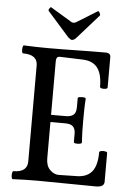

<svg xmlns="http://www.w3.org/2000/svg" viewBox="-59 -911 645 957"><g transform="rotate(5 264.0 -432.5)"><path d="M41 3Q37 3 35.5 -7Q34 -17 35.5 -26.5Q37 -36 41 -37Q111 -37 111 -92V-572Q111 -626 39 -626Q34 -626 32.5 -636Q31 -646 33 -656Q35 -666 39 -666Q100 -663 160 -663Q232 -663 304 -664.5Q376 -666 448 -666Q473 -666 473 -645V-494Q473 -488 463.5 -486Q454 -484 444.5 -486Q435 -488 435 -494Q435 -557 411.5 -588Q388 -619 339 -621L224 -625Q212 -625 208 -619Q204 -613 204 -601V-333H278Q302 -333 315.5 -343.5Q329 -354 329 -382V-427Q329 -432 339 -433.5Q349 -435 359 -434Q369 -433 369 -427Q367 -400 366.5 -372.5Q366 -345 366 -318Q366 -290 366.5 -263Q367 -236 369 -208Q369 -204 359 -202Q349 -200 339 -201.5Q329 -203 329 -208V-251Q329 -272 318 -284.5Q307 -297 278 -297H204V-115Q204 -78 224 -58Q244 -38 268 -38L363 -40Q411 -42 435 -72.5Q459 -103 459 -168Q459 -173 469 -175Q479 -177 489 -175Q499 -173 499 -168V-24Q499 3 458 3Q385 3 311 1.5Q237 0 164 0Q102 0 41 3ZM275 -714Q268 -714 256 -725L148 -847Q143 -852 150 -861Q155 -869 158 -867L261 -805Q267 -800 275 -800Q283 -800 290 -805L392 -868Q396 -870 401 -860Q406 -850 403 -847L295 -725Q284 -714 275 -714Z"/></g></svg>

Font: Junicode Two Beta Condensed Medium
Style: Regular
Weight: 500
Width: 3
Designer: Peter S. Baker
Foundry: Briery Creek Software
Version: Version 1.053; ttfautohint (v1.8.4)